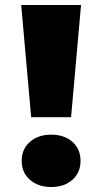

<svg xmlns="http://www.w3.org/2000/svg" viewBox="-20 -720 410 770"><path d="M65 -700H305L265 -250H105ZM67 -75Q67 -122 100 -151Q133 -180 185 -180Q238 -180 270.5 -151Q303 -122 303 -75Q303 -28 270.5 1Q238 30 185 30Q133 30 100 1Q67 -28 67 -75Z"/></svg>

Font: Jost* Black
Style: Regular
Weight: 900
Version: Version 3.7